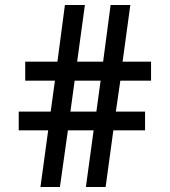

<svg xmlns="http://www.w3.org/2000/svg" viewBox="-20 -746 680 769"><path d="M289 -499H393L423 -726H502L471 -499H585V-423H462L444 -299H561V-224H434L403 3H324L355 -224H252L220 3H142L173 -224H55V-299H183L200 -423H81V-499H210L240 -726H320ZM279 -423 262 -299H366L383 -423Z"/></svg>

Font: Rosario SemiBold
Style: Regular
Weight: 600
Designer: Hector Gatti
Foundry: Omnibus Type
Version: Version 1.101; ttfautohint (v1.8.1.43-b0c9)